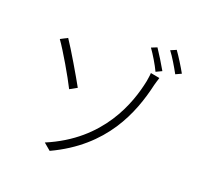

<svg xmlns="http://www.w3.org/2000/svg" viewBox="-141 -973 1238 1171"><g transform="rotate(20 478.0 -387.0)"><path d="M250 -2.8 295.1 35.2C612.9 -112.9 712 -364 757.1 -561.1C759.9 -570 766 -594.1 772 -611.2L713.1 -622.2C713.1 -609 708.1 -581 706 -567.1C675.1 -416.2 582 -141.7 250 -2.8ZM120 -627.1C161.9 -569.2 246.1 -424 278.1 -359L324.9 -384.9C291.9 -445 206 -592 165.8 -650.9ZM697.1 -783 660.2 -768.1C684.3 -735.1 718.8 -677.9 736.9 -638.8L774.9 -657C755 -692.8 718 -752.1 697.1 -783ZM812.9 -808.9 775.9 -793C800.8 -761 833.1 -706 855.1 -665.8L892 -682.9C871.1 -720.9 835.9 -777 812.9 -808.9Z"/></g></svg>

Font: Karasuma Gothic
Style: Light
Weight: 300
Designer: Rasmus Andersson / Ryoko Nishizuka
Foundry: rsms
Version: Version 1.00